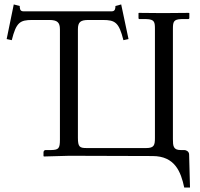

<svg xmlns="http://www.w3.org/2000/svg" viewBox="-20 -704 903 865"><path d="M250 -572V-75C250 -35 244 -29 211 -28H185C180 -28 176 -23 176 -18V-1L178 1L286 -2H346C489 -2 667 -1 667 -1C768 -1 795 70 810 141H836L832 -8C832 -22 818 -28 811 -28H794C761 -28 759 -46 759 -77V-572C759 -605 761 -617 797 -618H827C831 -618 833 -620 833 -623V-645L830 -646L714 -645L606 -646L604 -645V-623C604 -619 606 -618 609 -618H639C677 -617 678 -604 678 -572V-83C678 -51 675 -37 639 -37H370C339 -37 331 -42 331 -83V-572C331 -605 343 -614 379 -614H443C499 -614 516 -603 536 -523L559 -528L526 -684L500 -677C500 -669 500 -653 484 -653H85C69 -653 69 -668 69 -677L42 -684L10 -528L33 -523C53 -603 70 -614 125 -614H202C238 -614 250 -603 250 -572Z"/></svg>

Font: Libertinus Serif Display
Style: Regular
Weight: 400
Designer: Philipp H. Poll, Khaled Hosny
Foundry: Caleb Maclennan
Version: Version 7.050;RELEASE